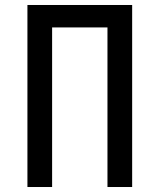

<svg xmlns="http://www.w3.org/2000/svg" viewBox="-20 -750 640 770"><path d="M90 0V-730H510V0H411V-640H189V0Z"/></svg>

Font: JetBrainsMono NFM Medium
Style: Regular
Weight: 500
Monospace: yes
Designer: Philipp Nurullin, Konstantin Bulenkov
Foundry: JetBrains
Version: Version 2.304; ttfautohint (v1.8.4.7-5d5b);Nerd Fonts 3.3.0